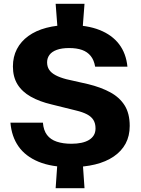

<svg xmlns="http://www.w3.org/2000/svg" viewBox="-20 -870 740 1011"><path d="M273 121 284 -37H414L425 121ZM284 -706 273 -850H425L414 -706ZM352 10Q251 10 182.5 -18.5Q114 -47 77.5 -99Q41 -151 35 -224H206Q209 -184 227.5 -159.5Q246 -135 279 -124Q312 -113 356 -113Q385 -113 408.5 -118Q432 -123 448.5 -133Q465 -143 474 -158Q483 -173 483 -194Q483 -220 472 -238Q461 -256 438 -268Q415 -280 381 -288L252 -320Q188 -335 142 -361Q96 -387 72 -426Q48 -465 48 -520Q48 -571 69 -611.5Q90 -652 129.5 -680.5Q169 -709 224 -723.5Q279 -738 347 -738Q439 -738 504.5 -712Q570 -686 607 -637.5Q644 -589 651 -519H481Q475 -554 457.5 -575.5Q440 -597 412 -607Q384 -617 344 -617Q305 -617 279 -607.5Q253 -598 240.5 -581Q228 -564 228 -542Q228 -519 239 -502.5Q250 -486 272.5 -474Q295 -462 329 -453L444 -427Q510 -411 559.5 -384.5Q609 -358 636 -315.5Q663 -273 663 -207Q663 -154 641.5 -114Q620 -74 579 -46Q538 -18 480.5 -4Q423 10 352 10Z"/></svg>

Font: Hubot Sans
Style: Bold
Weight: 700
Designer: Deni Anggara
Foundry: GitHub, Inc., Subsidiary of Microsoft Corporation
Version: Version 2.000